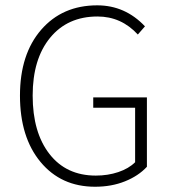

<svg xmlns="http://www.w3.org/2000/svg" viewBox="-20 -691 645 723"><path d="M55.2 -331.1Q55.2 -486.8 135 -578.9Q214.8 -670.9 346.2 -670.9Q451.2 -670.9 525.9 -591.8L499 -561Q436.5 -628.9 347.2 -628.9Q234.4 -628.9 168.7 -548.8Q103 -468.8 103 -331.1Q103 -192.4 166.3 -111.1Q229.5 -29.8 340.8 -29.8Q386.2 -29.8 425.5 -43Q464.8 -56.2 488.8 -80.1V-285.2H331.1V-324.2H533.2V-63Q501 -28.3 450.4 -8.1Q399.9 12.2 337.9 12.2Q210 12.2 132.6 -81.1Q55.2 -174.3 55.2 -331.1Z"/></svg>

Font: Source Sans Pro Light
Style: Regular
Weight: 300
Designer: Paul D. Hunt
Foundry: Adobe Systems Incorporated
Version: Version 2.020;PS 2.0;hotconv 1.0.86;makeotf.lib2.5.63406